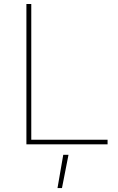

<svg xmlns="http://www.w3.org/2000/svg" viewBox="-20 -723 589 962"><path d="M136.7 -703.1V0H112.3V-703.1ZM519 -22.9V0H112.3V-22.9ZM323.2 52.7 290.5 219.2H268.1L296.9 52.7Z"/></svg>

Font: Wand UI Pro
Style: Regular
Weight: 400
Designer: Andreas Faust
Version: Version 1.003;FEAKit 1.0